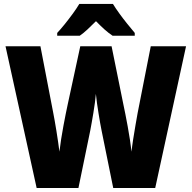

<svg xmlns="http://www.w3.org/2000/svg" viewBox="-20 -947 965 967"><path d="M917 -713.9 761.7 0H550.3L491.7 -289.1Q488.3 -305.2 484.4 -327.6Q480.5 -350.1 476.3 -375.7Q472.2 -401.4 468.5 -427Q464.8 -452.6 462.9 -474.1Q461.4 -455.1 458 -429.7Q454.6 -404.3 450.2 -377.9Q445.8 -351.6 441.7 -328.4Q437.5 -305.2 434.6 -289.6L375 0H164.6L7.8 -713.9H183.6L248 -379.4Q251 -363.8 255.4 -339.6Q259.8 -315.4 264.2 -287.4Q268.6 -259.3 272.7 -231.9Q276.9 -204.6 279.3 -183.1Q282.7 -211.9 287.8 -245.4Q293 -278.8 299.3 -312.3Q305.7 -345.7 311.3 -374.5Q316.9 -403.3 321.3 -422.4L384.3 -713.9H542L601.1 -422.4Q605.5 -402.3 611.3 -372.8Q617.2 -343.3 623.3 -309.6Q629.4 -275.9 634.5 -242.9Q639.6 -210 642.6 -183.1Q645 -209 650.6 -244.9Q656.2 -280.8 662.4 -316.7Q668.5 -352.5 673.3 -378.4L739.3 -713.9ZM548.8 -927.2Q562.5 -904.8 581.1 -879.2Q599.6 -853.5 619.9 -828.4Q640.1 -803.2 658.7 -781.2V-767.1H546.9Q526.4 -780.8 506.3 -798.8Q486.3 -816.9 463.4 -840.3Q439.5 -816.4 420.4 -798.6Q401.4 -780.8 381.8 -767.1H268.1V-781.2Q284.7 -798.8 306.2 -825.4Q327.6 -852.1 347.7 -879.6Q367.7 -907.2 379.4 -927.2Z"/></svg>

Font: Open Sans SemiCondensed ExtraBold
Style: Regular
Weight: 800
Width: 4
Designer: Monotype Design Team
Foundry: Monotype Imaging Inc.
Version: Version 3.000